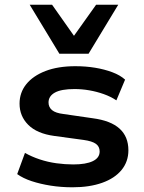

<svg xmlns="http://www.w3.org/2000/svg" viewBox="-20 -785 610 815"><path d="M288 10Q239 10 195 3Q151 -4 114.5 -16Q78 -28 53 -46L86 -136Q114 -120 148.5 -108.5Q183 -97 219.5 -92Q256 -87 291 -87Q345 -87 374 -101Q403 -115 403 -142Q403 -163 387 -174.5Q371 -186 335 -191L210 -208Q137 -218 100 -255Q63 -292 63 -345Q63 -392 91.5 -427.5Q120 -463 173 -483.5Q226 -504 300 -504Q344 -504 383.5 -497.5Q423 -491 456.5 -478.5Q490 -466 511 -447L474 -359Q450 -375 420.5 -385.5Q391 -396 359.5 -401.5Q328 -407 296 -407Q240 -407 213 -392Q186 -377 186 -350Q186 -330 201 -317.5Q216 -305 250 -301L374 -283Q450 -273 487.5 -239Q525 -205 525 -147Q525 -99 496 -63.5Q467 -28 413.5 -9Q360 10 288 10ZM232 -557 106 -765H201L294 -633L388 -765H482L356 -557Z"/></svg>

Font: Nunito Sans 10pt SemiExpanded
Style: Bold
Weight: 700
Width: 6
Designer: Vernon Adams
Foundry: Vernon Adams
Version: Version 3.101;gftools[0.9.27]